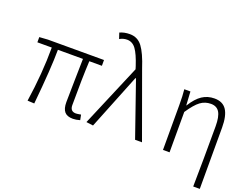

<svg xmlns="http://www.w3.org/2000/svg" viewBox="-146 -1100 2025 1591"><g transform="rotate(20 867.0 -304.5)"><path d="M546 13Q495 13 472 -14Q449 -41 449 -98Q449 -135 452 -283.5Q455 -432 456 -482H235Q235 -323 203 3L143 0Q181 -254 181 -482H54V-528L129 -533H623V-482H512Q504 -329 504 -92Q504 -37 555 -37Q566 -37 599 -43L608 3Q574 13 546 13Z M723 8 662 0 895 -550 887 -576Q856 -671 825 -714Q794 -757 746 -757Q712 -757 681 -739L664 -790Q702 -808 752 -808Q821 -808 862.5 -753Q904 -698 944 -574L1152 0H1091L924 -481H919Z M1676 199Q1680 -37 1680 -333Q1680 -417 1656.5 -456Q1633 -495 1581 -495Q1529 -495 1488.5 -465Q1448 -435 1395 -356V0H1337V-395Q1337 -479 1331 -533H1385L1392 -413H1394Q1438 -484 1485.5 -515.5Q1533 -547 1594 -547Q1667 -547 1700.5 -496Q1734 -445 1734 -341V199Z"/></g></svg>

Font: NotoSansHansLight
Style: Regular
Weight: 300
Designer: Ryoko NISHIZUKA  (kana & ideographs); Paul D. Hunt (Latin, Greek & Cyrillic); Wenlong ZHANG  (bopomofo); Sandoll Communi
Foundry: Adobe Systems Incorporated
Version: Version 1.00;December 8, 2021;FontCreator 13.0.0.2675 64-bit